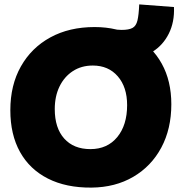

<svg xmlns="http://www.w3.org/2000/svg" viewBox="-20 -843 826 873"><path d="M396 10Q281 11 198 -31Q115 -73 71 -152Q27 -231 27 -342Q27 -456 75 -541Q123 -626 209 -673Q295 -720 410 -720Q515 -720 593.5 -676Q672 -632 715.5 -553.5Q759 -475 759 -369Q759 -257 713.5 -172Q668 -87 586 -39Q504 9 396 10ZM391 -165Q468 -165 513 -219.5Q558 -274 558 -365Q558 -447 515.5 -496Q473 -545 402 -545Q350 -545 311 -519.5Q272 -494 250.5 -449.5Q229 -405 229 -347Q229 -261 272 -213Q315 -165 391 -165ZM533 -707Q566 -707 582.5 -716Q599 -725 605 -750Q611 -775 613 -823L771 -811Q774 -743 747.5 -690Q721 -637 672.5 -607Q624 -577 560 -577H496L458 -716Q475 -715 494.5 -711Q514 -707 533 -707Z"/></svg>

Font: Livvic Black
Style: Regular
Weight: 900
Designer: Jacques Le Bailly, Baron von Fonthausen
Version: Version 1.001; ttfautohint (v1.8.2)